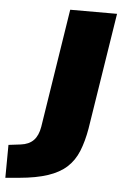

<svg xmlns="http://www.w3.org/2000/svg" viewBox="-152 -541 508 772"><g transform="rotate(5 102.0 -155.0)"><path d="M-101 193 -100 60 -51 54Q-18 50 0.5 31Q19 12 25 -24L100 -503H289L215 -33Q206 19 190 58.5Q174 98 145 124.5Q116 151 69.5 166.5Q23 182 -45 188Z"/></g></svg>

Font: Nunito Sans 8pt Black
Style: Italic
Weight: 900
Italic angle: -9°
Version: Version 3.101;gftools[0.9.27]